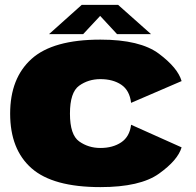

<svg xmlns="http://www.w3.org/2000/svg" viewBox="-20 -759 800 785"><path d="M390.5 6Q553 6 630 -49Q707 -104 722.5 -156.5L516 -249Q510 -200 475.5 -177Q441 -154 390.5 -154Q341.5 -154 303.8 -180.8Q266 -207.5 266 -294.5Q266 -381.5 303.5 -408.5Q341 -435.5 390.5 -435.5Q442 -435.5 476 -412.5Q510 -389.5 516 -338.5L722.5 -427.5Q707 -481.5 630 -539.2Q553 -597 390.5 -597Q196.5 -597 109 -518.2Q21.5 -439.5 21.5 -294.5Q21.5 -148 109 -71Q196.5 6 390.5 6ZM180.5 -619.5H320L389.5 -694L458.5 -619.5H597.5L463 -739H314Z"/></svg>

Font: Anybody SemiExpanded Black
Style: Regular
Weight: 900
Width: 6
Version: Version 1.113;gftools[0.9.25]